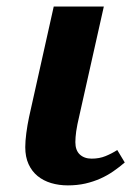

<svg xmlns="http://www.w3.org/2000/svg" viewBox="-20 -556 417 586"><path d="M296.9 -536.1 222.2 -203.1Q215.3 -174.3 212.6 -155.3Q210 -136.2 210 -122.1Q210 -97.2 223.6 -84.5Q237.3 -71.8 259.8 -71.8Q283.2 -71.8 302.2 -79.6Q321.3 -87.4 337.9 -98.1L360.8 -60.1Q344.2 -45.9 325.9 -33.2Q307.6 -20.5 286.4 -11Q265.1 -1.5 240.5 4.2Q215.8 9.8 187 9.8Q159.7 9.8 136 2.7Q112.3 -4.4 94.7 -18.8Q77.1 -33.2 67.1 -55.2Q57.1 -77.1 57.1 -106.9Q57.1 -125 60.3 -149.7Q63.5 -174.3 68.8 -199.2L144 -536.1Z"/></svg>

Font: Droid Serif
Style: Bold Italic
Weight: 700
Italic angle: -12°
Designer: Monotype Design team
Foundry: Monotype Imaging Inc.
Version: Version 1.03